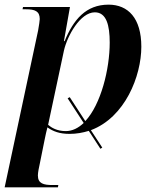

<svg xmlns="http://www.w3.org/2000/svg" viewBox="-32 -566 656 826"><path d="M400 74 408 69 359 -6C506 -61 576 -239 576 -365C576 -488 519 -546 435 -546C338 -546 284 -482 246 -389H243L269 -536H67L65 -526H80C118 -526 139 -518 139 -484C139 -477 136 -459 132 -435L-12 240H217L219 230H194C156 230 131 224 131 189C131 176 136 152 139 139L160 35C165 12 167 0 172 -18C196 -1 224 10 267 10C297 10 324 5 350 -3ZM251 -2C213 -2 189 -17 175 -29L243 -348C257 -411 313 -513 376 -513C426 -513 440 -457 440 -383C440 -268 402 -117 335 -45L268 -148L259 -143L328 -37C305 -15 279 -2 251 -2Z"/></svg>

Font: Noto Serif Display SemiBold
Style: Italic
Weight: 600
Italic angle: -12°
Designer: Monotype Design Team
Foundry: Monotype Imaging Inc.
Version: Version 2.009